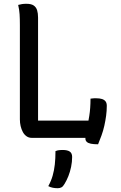

<svg xmlns="http://www.w3.org/2000/svg" viewBox="-20 -728 640 1014"><path d="M147 0Q132 0 120 -8.5Q108 -17 100.5 -31Q93 -45 89 -62Q85 -79 85 -97Q85 -157 85 -219Q85 -281 85 -343.5Q85 -406 85 -469.5Q85 -533 85 -596Q85 -629 83.5 -652.5Q82 -676 76 -702Q86 -705 96.5 -706.5Q107 -708 119 -708Q145 -708 158 -699Q171 -690 176 -674Q181 -658 181 -635Q181 -570 181 -502.5Q181 -435 181 -366.5Q181 -298 181 -229Q181 -160 181 -91H459Q471 -91 480.5 -85.5Q490 -80 495 -68.5Q500 -57 501.5 -39.5Q503 -22 501 0ZM458 -207Q462 -207 467 -208Q472 -209 477.5 -209Q483 -209 488 -209Q507 -209 519 -205Q531 -201 537.5 -192.5Q544 -184 544 -169Q544 -143 540.5 -117Q537 -91 531 -64Q525 -37 516 -12.5Q507 12 498 34Q475 34 460 31Q445 28 438 21Q431 14 431 4Q432 -16 438.5 -46Q445 -76 451.5 -116Q458 -156 458 -207ZM273 70Q280 67 285.5 66Q291 65 297.5 64.5Q304 64 311 64Q336 64 348.5 72.5Q361 81 361 101Q361 127 355.5 153.5Q350 180 341 202.5Q332 225 321 243Q313 257 304.5 261.5Q296 266 285 266Q271 266 258.5 263.5Q246 261 235 255Q250 228 258 200Q266 172 269.5 140.5Q273 109 273 70Z"/></svg>

Font: Recursive Monospace Casual
Style: Regular
Weight: 400
Version: Version 1.047